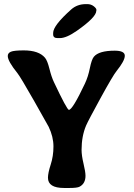

<svg xmlns="http://www.w3.org/2000/svg" viewBox="-20 -933 666 954"><path d="M277.3 -743.7H266.1Q244.1 -743.7 244.1 -761.7V-769.5Q244.1 -806.2 334 -886.2Q363.8 -912.6 407.2 -912.6H413.6Q432.1 -912.6 445.6 -902.1Q459 -891.6 459 -884.3V-881.8L458.5 -879.4Q458.5 -847.7 362.3 -780.3Q310.1 -743.7 277.3 -743.7ZM298.3 1Q218.3 1 218.3 -49.8Q218.3 -73.2 231.9 -115.2Q245.6 -157.2 245.6 -205.3Q245.6 -253.4 221.7 -303.2Q218.3 -310.5 149.7 -431.2Q81.1 -551.8 66.4 -569.8Q18.6 -628.9 18.6 -654.8Q18.6 -669.4 34.2 -676Q49.8 -682.6 98.1 -682.6Q172.9 -682.6 203.6 -646Q215.3 -632.3 225.6 -591.3Q235.8 -550.3 248 -524.9Q313 -387.2 322.3 -387.2Q340.3 -387.2 401.9 -517.6Q418 -551.8 426.5 -594.5Q435.1 -637.2 446.3 -650.9Q471.2 -681.2 549.8 -681.2Q600.1 -681.2 600.1 -656Q600.1 -630.9 559.1 -580.1Q541 -557.6 479.7 -445.8Q418.5 -334 407.7 -309.1Q385.3 -255.9 385.3 -188.5Q385.3 -160.6 395 -119.9Q404.8 -79.1 404.8 -59.6Q404.8 -21 375.5 -5.4Q363.8 1 325.2 1Z"/></svg>

Font: Averia Libre
Style: Bold
Weight: 700
Version: Version 1.002